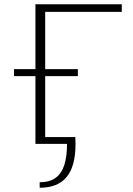

<svg xmlns="http://www.w3.org/2000/svg" viewBox="-20 -678 625 905"><path d="M147 0V-658H193V0ZM167 207V181Q214 181 242.5 160Q271 139 283.5 98.5Q296 58 296 0H172V-32H335L336 0Q336 106 294 156.5Q252 207 167 207ZM46 -319V-352H347V-319ZM168 -622V-658H554V-622Z"/></svg>

Font: Ysabeau SC ExtraLight
Style: Regular
Weight: 250
Designer: Christian Thalmann (Catharsis Fonts)
Version: Version 2.001;gftools[0.9.30]; featfreeze: smcp